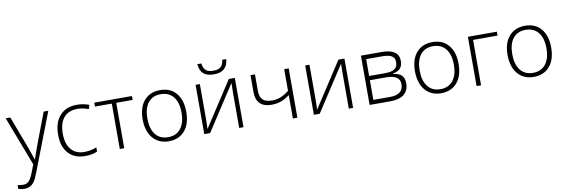

<svg xmlns="http://www.w3.org/2000/svg" viewBox="-64 -1270 6013 2036"><g transform="rotate(-10 2942.5 -251.5)"><path d="M0 -530.8H49.8L162.1 -232.9Q213.4 -95.7 227.1 -47.9H230Q250.5 -110.8 296.9 -235.8L409.2 -530.8H459L221.2 85.9Q192.4 161.1 172.9 187.5Q153.3 213.9 127.2 227.1Q101.1 240.2 64 240.2Q36.1 240.2 2 230V188Q30.3 195.8 63 195.8Q87.9 195.8 106.9 184.1Q126 172.4 141.4 147.7Q156.7 123 177 69.6Q197.3 16.1 203.1 0Z M759.8 9.8Q646 9.8 581.5 -62Q517.1 -133.8 517.1 -262.2Q517.1 -394 584 -467.5Q650.9 -541 767.1 -541Q835.9 -541 898.9 -517.1L885.7 -474.1Q816.9 -497.1 766.1 -497.1Q668.5 -497.1 618.2 -436.8Q567.9 -376.5 567.9 -263.2Q567.9 -155.8 618.2 -95Q668.5 -34.2 758.8 -34.2Q831.1 -34.2 893.1 -60.1V-15.1Q842.3 9.8 759.8 9.8Z M1359.9 -488.8H1183.1V0H1135.3V-488.8H954.1V-530.8H1359.9Z M1897.9 -266.1Q1897.9 -136.2 1835 -63.2Q1772 9.8 1661.1 9.8Q1591.3 9.8 1538.1 -23.9Q1484.9 -57.6 1456.5 -120.6Q1428.2 -183.6 1428.2 -266.1Q1428.2 -396 1491.2 -468.5Q1554.2 -541 1664.1 -541Q1773.4 -541 1835.7 -467.5Q1897.9 -394 1897.9 -266.1ZM1479 -266.1Q1479 -156.7 1527.1 -95.5Q1575.2 -34.2 1663.1 -34.2Q1751 -34.2 1799.1 -95.5Q1847.2 -156.7 1847.2 -266.1Q1847.2 -376 1798.6 -436.5Q1750 -497.1 1662.1 -497.1Q1574.2 -497.1 1526.6 -436.8Q1479 -376.5 1479 -266.1Z M2090.8 -530.8V-147L2087.9 -46.9L2402.8 -530.8H2467.3V0H2420.9V-381.3L2422.9 -483.9L2107.9 0H2044.9V-530.8ZM2256.3 -606Q2183.6 -606 2145.5 -638.4Q2107.4 -670.9 2101.1 -743.2H2144Q2151.4 -689.5 2177.2 -667.2Q2203.1 -645 2257.3 -645Q2311 -645 2337.2 -668Q2363.3 -690.9 2369.1 -743.2H2412.1Q2401.9 -606 2256.3 -606Z M2684.1 -530.8V-353Q2684.1 -285.6 2716.8 -255.9Q2749.5 -226.1 2817.4 -226.1Q2865.2 -226.1 2908.7 -243.2Q2952.1 -260.3 2999 -297.9V-530.8H3047.4V0H2999V-252Q2950.2 -214.4 2903.1 -198.2Q2856 -182.1 2801.3 -182.1Q2719.7 -182.1 2678 -224.6Q2636.2 -267.1 2636.2 -347.2V-530.8Z M3271 -530.8V-147L3268.1 -46.9L3583 -530.8H3647.5V0H3601.1V-381.3L3603 -483.9L3288.1 0H3225.1V-530.8Z M4232.4 -402.8Q4232.4 -352.5 4207.5 -324Q4182.6 -295.4 4126.5 -284.2V-280.8Q4190.4 -273.4 4219 -243.9Q4247.6 -214.4 4247.6 -159.2Q4247.6 -82.5 4197 -41.3Q4146.5 0 4049.3 0H3825.2V-530.8H4050.3Q4141.1 -530.8 4186.8 -498Q4232.4 -465.3 4232.4 -402.8ZM4196.3 -160.2Q4196.3 -257.8 4046.4 -257.8H3873.5V-45.9H4053.2Q4196.3 -45.9 4196.3 -160.2ZM4181.2 -398.9Q4181.2 -445.3 4147.9 -465.1Q4114.7 -484.9 4048.3 -484.9H3873.5V-303.2H4042.5Q4116.7 -303.2 4148.9 -326.2Q4181.2 -349.1 4181.2 -398.9Z M4830.1 -266.1Q4830.1 -136.2 4767.1 -63.2Q4704.1 9.8 4593.3 9.8Q4523.4 9.8 4470.2 -23.9Q4417 -57.6 4388.7 -120.6Q4360.4 -183.6 4360.4 -266.1Q4360.4 -396 4423.3 -468.5Q4486.3 -541 4596.2 -541Q4705.6 -541 4767.8 -467.5Q4830.1 -394 4830.1 -266.1ZM4411.1 -266.1Q4411.1 -156.7 4459.2 -95.5Q4507.3 -34.2 4595.2 -34.2Q4683.1 -34.2 4731.2 -95.5Q4779.3 -156.7 4779.3 -266.1Q4779.3 -376 4730.7 -436.5Q4682.1 -497.1 4594.2 -497.1Q4506.3 -497.1 4458.7 -436.8Q4411.1 -376.5 4411.1 -266.1Z M5289.1 -488.8H5025.4V0H4977.1V-530.8H5289.1Z M5827.1 -266.1Q5827.1 -136.2 5764.2 -63.2Q5701.2 9.8 5590.3 9.8Q5520.5 9.8 5467.3 -23.9Q5414.1 -57.6 5385.7 -120.6Q5357.4 -183.6 5357.4 -266.1Q5357.4 -396 5420.4 -468.5Q5483.4 -541 5593.3 -541Q5702.6 -541 5764.9 -467.5Q5827.1 -394 5827.1 -266.1ZM5408.2 -266.1Q5408.2 -156.7 5456.3 -95.5Q5504.4 -34.2 5592.3 -34.2Q5680.2 -34.2 5728.3 -95.5Q5776.4 -156.7 5776.4 -266.1Q5776.4 -376 5727.8 -436.5Q5679.2 -497.1 5591.3 -497.1Q5503.4 -497.1 5455.8 -436.8Q5408.2 -376.5 5408.2 -266.1Z"/></g></svg>

Font: JBL Sans
Style: Light
Weight: 300
Version: Version 1.10